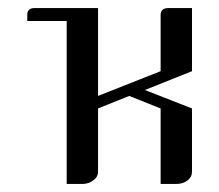

<svg xmlns="http://www.w3.org/2000/svg" viewBox="-20 -458 546 478"><path d="M47.9 -405.8V-421.9Q47.9 -438 66.9 -438H224.1V-219.2L379.9 -280.8V-420.9Q379.9 -438 399.9 -438H458V-280.8L340.8 -233.9L458 -188V-30.8Q458 -17.1 446.8 -8.8Q435.1 0 418.9 0H379.9V-188L301.8 -219.2L224.1 -188V-30.8Q224.1 -17.1 211.9 -8.8Q200.2 0 185.1 0H146V-405.8Z"/></svg>

Font: Hhenum
Style: Regular
Weight: 400
Designer: T. Christopher White
Version: Version 1.0